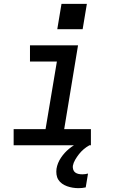

<svg xmlns="http://www.w3.org/2000/svg" viewBox="-20 -756 640 999"><path d="M51 0V-84H217L276 -436H136V-520H386L314 -84H453V0ZM388 223Q373 223 358 220.5Q343 218 329 213Q315 208 303 199.5Q291 191 283.5 179Q276 167 274 152Q272 137 274 122Q279 92 297 65Q315 38 339.5 18Q364 -2 392.5 -15.5Q421 -29 451 -36L445 0Q429 9 415.5 20.5Q402 32 391 46Q380 60 371 75.5Q362 91 359 107Q358 117 361 126.5Q364 136 371.5 141.5Q379 147 388.5 149Q398 151 409 151Q416 151 423.5 150Q431 149 438 147L426 219Q417 221 407.5 222Q398 223 388 223ZM278 -604 300 -736H432L410 -604Z"/></svg>

Font: Iosevka SS04 Medium Extended
Style: Italic
Weight: 500
Width: 7
Italic angle: -9°
Monospace: yes
Designer: Belleve Invis
Foundry: Belleve Invis
Version: Version 19.0.0; ttfautohint (v1.8.4)